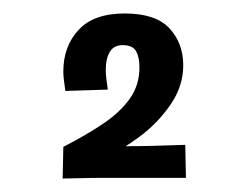

<svg xmlns="http://www.w3.org/2000/svg" viewBox="-20 -825 361 285"><path d="M134 -590 74 -607Q109 -625 134 -642Q159 -659 173 -679Q187 -699 187 -725Q187 -740 182 -749Q177 -758 162 -758Q149 -758 143 -748Q137 -738 137 -722Q137 -715 138 -707Q139 -699 140 -692L77 -690Q76 -698 75 -705Q74 -712 74 -719Q74 -756 96.5 -780.5Q119 -805 165 -805Q211 -805 231.5 -783Q252 -761 252 -728Q252 -697 233 -669.5Q214 -642 187 -622Q160 -602 134 -590ZM73 -560 74 -607Q77 -607 88 -607Q99 -607 114 -607.5Q129 -608 144 -608Q159 -608 169 -608Q188 -608 206.5 -608.5Q225 -609 239 -609.5Q253 -610 255 -610L256 -561Q245 -561 228.5 -561Q212 -561 195.5 -561Q179 -561 164 -561Q151 -561 133 -561Q115 -561 99 -560.5Q83 -560 73 -560Z"/></svg>

Font: Truculenta SemiBold
Style: Regular
Weight: 600
Version: Version 1.002